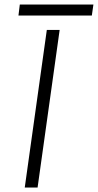

<svg xmlns="http://www.w3.org/2000/svg" viewBox="-20 -833 435 853"><path d="M188 -700H245L147 0H90ZM68 -813H395L388 -764H62Z"/></svg>

Font: Krub Light
Style: Italic
Weight: 300
Italic angle: -8°
Designer: Ekaluck Peanpanawate
Foundry: Cadson Demak Co.,Ltd.
Version: Version 1.000; ttfautohint (v1.6)